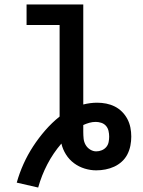

<svg xmlns="http://www.w3.org/2000/svg" viewBox="-20 -755 640 860"><path d="M151 85 55 63Q67 20 85.5 -21Q104 -62 128.5 -99.5Q153 -137 182.5 -171Q212 -205 247 -233V-643H99V-735H353V-287Q369 -291 384.5 -293Q400 -295 415 -295Q436 -295 456 -291Q476 -287 494 -278Q512 -269 526.5 -254.5Q541 -240 550.5 -222Q560 -204 564 -184Q568 -164 568 -143Q568 -123 564 -102.5Q560 -82 550.5 -63.5Q541 -45 525.5 -31Q510 -17 491.5 -8.5Q473 0 452.5 4Q432 8 411 8Q385 8 359 0Q333 -8 311.5 -24Q290 -40 275.5 -63Q261 -86 255 -112Q218 -69 192 -19Q166 31 151 85ZM411 -77Q424 -77 436 -82Q448 -87 456 -96.5Q464 -106 466.5 -118.5Q469 -131 469 -143Q469 -156 466 -169Q463 -182 454.5 -191.5Q446 -201 433.5 -205Q421 -209 409 -209Q394 -209 380 -205Q366 -201 353 -195Q353 -187 353 -179.5Q353 -172 353 -164Q353 -149 354.5 -134Q356 -119 363.5 -106Q371 -93 384 -85Q397 -77 411 -77Z"/></svg>

Font: Iosevka SS04 Semibold Extended
Style: Regular
Weight: 600
Width: 7
Monospace: yes
Designer: Belleve Invis
Foundry: Belleve Invis
Version: Version 19.0.0; ttfautohint (v1.8.4)